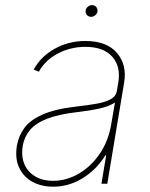

<svg xmlns="http://www.w3.org/2000/svg" viewBox="-20 -713 581 745"><path d="M186.1 11.4Q141.3 11.4 106.7 -7.1Q72.1 -25.6 54.9 -61.1Q37.6 -96.6 45.5 -147.7Q51.8 -184.7 73.7 -215.4Q95.5 -246.1 143.6 -267.9Q191.8 -289.8 277 -299.7Q315.3 -304 349.8 -309.7Q384.2 -315.3 407 -326.7Q429.7 -338.1 433.2 -359.4L438.9 -392Q449.6 -454.9 415.5 -493.1Q381.4 -531.2 311.1 -531.2Q253.6 -531.2 204.4 -505.3Q155.2 -479.4 130.7 -434.7L110.8 -443.2Q138.5 -494.3 192.8 -524.1Q247.2 -554 311.1 -554Q394.2 -554 433.8 -507.6Q473.4 -461.3 461.6 -392L396.3 0H373.6L392 -110.8H389.2Q355.1 -55.4 301.5 -22Q247.9 11.4 186.1 11.4ZM186.1 -11.4Q237.9 -11.4 285.7 -39.2Q333.5 -67.1 367.4 -117Q401.3 -166.9 411.9 -233L426.1 -315.3Q403.8 -300.4 366.7 -292.1Q329.5 -283.7 282.7 -278.4Q208.1 -269.9 163.4 -252.5Q118.6 -235.1 96.6 -208.8Q74.6 -182.5 68.2 -147.7Q58.6 -85.9 92 -48.7Q125.4 -11.4 186.1 -11.4ZM333.8 -647.7Q323.2 -647.7 316.9 -655.2Q310.7 -662.6 312.5 -673.3Q313.9 -680.8 321 -687Q328.1 -693.2 336.6 -693.2Q347.3 -693.2 353.5 -685.7Q359.7 -678.3 358 -667.6Q356.5 -659.8 349.4 -653.8Q342.3 -647.7 333.8 -647.7Z"/></svg>

Font: Inter UI Thin
Style: Italic
Weight: 100
Italic angle: -9.39999°
Designer: Rasmus Andersson
Foundry: rsms
Version: 3.2;8d6f07862